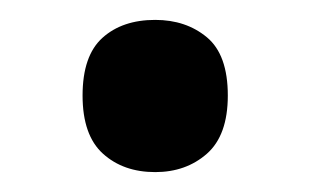

<svg xmlns="http://www.w3.org/2000/svg" viewBox="-20 -211 312 193"><path d="M136 -38Q104 -38 83.5 -56.5Q63 -75 63 -115Q63 -155 83 -173Q103 -191 136 -191Q167 -191 188 -173.5Q209 -156 209 -115Q209 -75 188 -56.5Q167 -38 136 -38Z"/></svg>

Font: Noto Sans Tamil UI SemiCondensed SemiBold
Style: Regular
Weight: 600
Width: 4
Designer: Jelle Bosma - Monotype Design Team
Foundry: Monotype Imaging Inc.
Version: Version 2.004; ttfautohint (v1.8.4.7-5d5b)